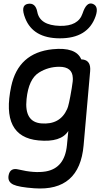

<svg xmlns="http://www.w3.org/2000/svg" viewBox="-20 -794 571 1091"><path d="M387.7 -293Q370.6 -190.4 361.3 -173.8Q320.8 -84 214.4 -92.8Q117.2 -101.1 130.9 -231Q142.6 -345.2 201.7 -381.8Q254.4 -414.6 317.4 -414.6Q391.1 -414.1 393.6 -352.1Q395.5 -338.4 387.7 -293ZM453.1 -455.6Q446.8 -456.5 441.9 -456.5Q412.1 -527.8 278.8 -514.2Q84 -494.1 43.5 -302.7Q-17.1 -16.6 198.7 3.9Q326.7 16.1 368.2 -49.8L360.4 30.8Q347.7 161.6 239.7 180.2Q175.8 190.9 84.5 168.9Q38.6 157.7 29.3 200.2Q21 238.3 55.7 254.9Q86.4 269.5 174.8 275.9Q432.1 294.4 455.1 31.7L492.2 -389.2Q497.6 -447.8 453.1 -455.6ZM320.3 -647Q206.1 -649.9 191.9 -726.6Q181.6 -780.3 137.7 -772Q94.2 -763.7 123.5 -689.9Q168 -577.1 318.4 -576.2Q479.5 -575.2 523.4 -702.1Q543 -759.3 505.9 -772.5Q471.2 -784.7 449.2 -717.8Q424.8 -644.5 320.3 -647Z"/></svg>

Font: Comic Relief
Style: Regular
Weight: 400
Designer: Jeff Davis
Foundry: Loudifier
Version: Version 1.200; ttfautohint (v1.8.4.7-5d5b)